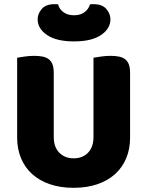

<svg xmlns="http://www.w3.org/2000/svg" viewBox="-20 -882 704 918"><path d="M602 -224Q602 -170 583.5 -125.5Q565 -81 530 -49.5Q495 -18 445 -1Q395 16 332 16Q269 16 219 -1Q169 -18 134 -49.5Q99 -81 80.5 -125.5Q62 -170 62 -224V-606Q73 -608 97 -611.5Q121 -615 143 -615Q166 -615 183.5 -611.5Q201 -608 213 -599Q225 -590 231 -574Q237 -558 237 -532V-227Q237 -179 263.5 -152Q290 -125 332 -125Q375 -125 401 -152Q427 -179 427 -227V-606Q438 -608 462 -611.5Q486 -615 508 -615Q531 -615 548.5 -611.5Q566 -608 578 -599Q590 -590 596 -574Q602 -558 602 -532ZM334 -684Q250 -684 205 -714.5Q160 -745 160 -790Q160 -816 179.5 -839Q199 -862 240 -862Q245 -862 249 -862Q253 -862 258 -861Q263 -839 283 -824Q303 -809 334 -809Q365 -809 384.5 -824Q404 -839 410 -861Q415 -862 419 -862Q423 -862 428 -862Q469 -862 488.5 -839Q508 -816 508 -790Q508 -745 463 -714.5Q418 -684 334 -684Z"/></svg>

Font: Baloo Thambi
Style: Regular
Weight: 400
Designer: Aadarsh Rajan and Ek Type
Foundry: Ek Type
Version: Version 1.443;PS 1.000;hotconv 16.6.51;makeotf.lib2.5.65220;